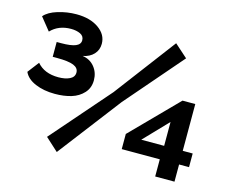

<svg xmlns="http://www.w3.org/2000/svg" viewBox="-103 -875 1227 1028"><g transform="rotate(15 510.5 -361.0)"><path d="M25.9 -365.2 74.2 -428.2Q115.2 -379.9 192.9 -379.9Q231 -379.9 255.9 -392.1Q280.8 -404.3 280.8 -429.2Q280.8 -454.6 252.2 -466.3Q223.6 -478 160.2 -478H136.2V-560.1H160.2Q215.3 -560.1 240.7 -570.8Q266.1 -581.5 266.1 -604Q266.1 -627.4 244.4 -637.7Q222.7 -647.9 192.9 -647.9Q124 -647.9 81.1 -603L24.9 -672.9Q47.9 -700.2 98.4 -715.6Q148.9 -731 201.2 -731Q276.9 -731 324.5 -697.5Q372.1 -664.1 372.1 -612.8Q372.1 -578.6 350.1 -554.9Q328.1 -531.2 290 -523.9Q332 -517.6 356.9 -486.6Q381.8 -455.6 381.8 -413.1Q381.8 -371.1 355.5 -342.3Q329.1 -313.5 288.8 -301.3Q248.5 -289.1 198.2 -289.1Q136.2 -289.1 89.1 -309.1Q42 -329.1 25.9 -365.2ZM217.8 -56.2 500 -379.9 755.9 -719.2 828.1 -654.8 555.2 -338.9 289.1 8.8ZM832 -1V-96.2H621.1V-180.2L868.2 -431.2H939V-171.9H994.1V-96.2H939V-1ZM709 -171.9H835.9V-304.2Z"/></g></svg>

Font: Rawline ExtraBold
Style: Regular
Weight: 800
Designer: Matt McInerney, Pablo Impallari, Rodrigo Fuenzalida
Foundry: Matt McInerney, Pablo Impallari, Rodrigo Fuenzalida
Version: Version 4.020;PS 004.020;hotconv 1.0.88;makeotf.lib2.5.64775